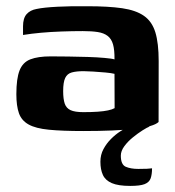

<svg xmlns="http://www.w3.org/2000/svg" viewBox="-20 -424 574 628"><path d="M253.2 4.6Q183.3 4.6 139.9 0.3Q96.6 -3.9 73.5 -16.9Q50.3 -29.8 41.9 -53.8Q33.5 -77.8 33.5 -115.9Q33.5 -166.9 44 -193.6Q54.4 -220.2 79.3 -229.9Q104.2 -239.6 145.8 -239.6Q171.5 -239.6 203.8 -239.1Q236.1 -238.6 267.4 -237.7Q298.8 -236.7 322.6 -234.5Q346.5 -232.4 354.5 -229.7Q354.9 -260.6 349.7 -278.8Q344.5 -297.1 332 -306.6Q319.6 -316.1 299.6 -319.2Q279.7 -322.3 250.8 -322.3Q216.5 -322.3 181.6 -321Q146.6 -319.8 114.4 -316.9Q82.2 -314 55.3 -309.6V-337.9Q55.3 -364.5 67.1 -377.8Q78.9 -391 99.8 -394.7Q123 -399.7 168.3 -402Q213.5 -404.3 266.5 -403.6Q334.4 -403.6 379.5 -397.1Q424.5 -390.5 450.8 -372.2Q477.1 -354 488.1 -318.4Q499 -282.7 499 -224.3L498.7 -25Q482.8 -9.6 419.5 -2.5Q356.2 4.6 253.2 4.6ZM252.5 -57.2Q279.5 -57.2 299.5 -58.6Q319.4 -60 333.2 -62.9Q347 -65.8 354.9 -70.3L354.5 -182.5Q344.5 -185.1 324.7 -186.9Q304.9 -188.7 285.1 -189.9Q265.3 -191.2 253.7 -191.2Q230 -191.2 214.9 -187.1Q199.8 -183 193.2 -168.9Q186.6 -154.9 186.6 -125.9Q186.6 -100.6 191.6 -85.4Q196.7 -70.2 210.8 -63.7Q224.9 -57.2 252.5 -57.2ZM405.9 184.1Q367 184.1 345.8 175Q324.6 165.9 316.5 148.1Q308.4 130.3 308.4 105Q308.4 82.2 318.4 63.7Q328.3 45.2 343.1 30.4Q357.9 15.6 373.7 5.5Q389.5 -4.6 401.2 -10.3H469.7Q461.3 -7.3 446 2.5Q430.7 12.2 414.4 25.5Q398.1 38.7 386.6 54.3Q375.2 69.9 375.2 85.2Q375.2 114.4 391.4 121.5Q407.7 128.5 432.5 128.5Q452.2 128.5 460.7 128Q469.2 127.5 472.3 127Q475.3 126.5 477.3 126.5Q477.3 146.3 472.8 159.2Q468.2 172.2 453.1 178.2Q438.1 184.1 405.9 184.1Z"/></svg>

Font: Genos Thin
Style: Regular
Weight: 100
Designer: Robert E. Leuschke
Foundry: Robert E. Leuschke
Version: Version 1.010